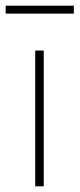

<svg xmlns="http://www.w3.org/2000/svg" viewBox="-28 -656 280 676"><path d="M96 0H126V-478H96ZM-8 -608H232V-636H-8Z"/></svg>

Font: Source Sans Pro ExtraLight
Style: Regular
Weight: 200
Designer: Paul D. Hunt
Foundry: Adobe Systems Incorporated
Version: Version 3.006;hotconv 1.0.111;makeotfexe 2.5.65597